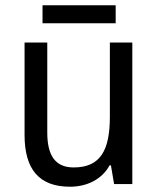

<svg xmlns="http://www.w3.org/2000/svg" viewBox="-20 -697 599 727"><path d="M418 -677H141V-609H418ZM481 -536H396V-255C396 -129 361 -63 259 -63C191 -63 159 -106 159 -195V-536H73V-186C73 -56 128 10 245 10C307 10 365 -16 395 -71H400L412 0H481Z"/></svg>

Font: Noto Sans Gurmukhi SemiCondensed
Style: Regular
Weight: 400
Width: 4
Designer: Jelle Bosma - Monotype Design Team
Foundry: Monotype Imaging Inc.
Version: Version 2.004